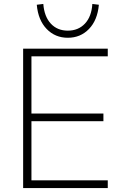

<svg xmlns="http://www.w3.org/2000/svg" viewBox="-20 -951 622 971"><path d="M97 0V-705H525V-666H139V-377H503V-338H139V-39H525V0ZM323 -760Q259 -760 216 -804.5Q173 -849 166 -927L199 -931Q204 -867 237 -831.5Q270 -796 323 -796Q376 -796 409.5 -831.5Q443 -867 447 -931L480 -927Q473 -849 430 -804.5Q387 -760 323 -760Z"/></svg>

Font: Mulish ExtraLight ExtraLight
Style: Regular
Weight: 250
Version: Version 3.603